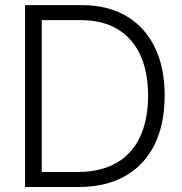

<svg xmlns="http://www.w3.org/2000/svg" viewBox="-20 -748 726 768"><path d="M293.9 0H117.7V-60.1H290Q383.3 -60.1 446.3 -96.7Q509.3 -133.3 540.8 -201.9Q572.3 -270.5 572.3 -365.7Q572.3 -459.5 541.5 -527.1Q510.7 -594.7 450.7 -631.1Q390.6 -667.5 302.2 -667.5H114.7V-727.5H306.2Q410.6 -727.5 484.9 -684.1Q559.1 -640.6 598.9 -559.6Q638.7 -478.5 638.7 -365.7Q638.7 -251 598.1 -169.2Q557.6 -87.4 480.5 -43.7Q403.3 0 293.9 0ZM147 -727.5V0H80.1V-727.5Z"/></svg>

Font: Inter 28pt Light
Style: Regular
Weight: 300
Designer: Rasmus Andersson
Foundry: rsms
Version: Version 4.001;git-66647c0bb